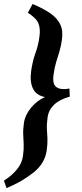

<svg xmlns="http://www.w3.org/2000/svg" viewBox="-60 -801 415 975"><path d="M294.4 -310.5Q241.7 -295.4 214.4 -269Q187 -242.7 181.6 -205.6Q176.8 -169.9 178.2 -145.8Q179.7 -121.6 180.9 -97.2Q182.1 -72.8 177.2 -36.6Q167.5 29.3 110.1 75.2Q52.7 121.1 -26.9 154.3L-40 116.2Q-1.5 92.3 25.1 60.3Q51.8 28.3 56.6 -8.8Q61.5 -43 60.3 -67.9Q59.1 -92.8 57.9 -117.7Q56.6 -142.6 61.5 -176.8Q67.4 -217.3 97.4 -253.7Q127.4 -290 168.5 -308.1Q124 -316.9 107.4 -351.1Q90.8 -385.3 98.1 -439.5Q105.5 -492.2 119.9 -531.2Q134.3 -570.3 140.1 -613.3Q146 -653.8 135.7 -680.9Q125.5 -708 81.5 -736.3L105.5 -780.8Q157.7 -758.8 193.4 -734.9Q229 -710.9 245.1 -678.7Q261.2 -646.5 254.4 -599.6Q249.5 -564.9 241.5 -538.6Q233.4 -512.2 225.1 -485.1Q216.8 -458 211.9 -421.4Q206.1 -381.8 219.7 -365.2Q233.4 -348.6 262.2 -348.6Q274.4 -348.6 276.4 -348.9Q278.3 -349.1 292.5 -351.6Z"/></svg>

Font: Gentium Plus
Style: Bold Italic
Weight: 700
Italic angle: -8°
Designer: Victor Gaultney, Annie Olsen, Iska Routamaa, Becca Hirsbrunner
Foundry: SIL International
Version: Version 6.101